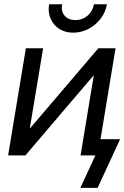

<svg xmlns="http://www.w3.org/2000/svg" viewBox="-20 -748 598 924"><path d="M450.7 0H367.7L431.2 -384.3H429.7L102.1 0H19L104.5 -515.6H187.5L123.5 -130.9H125L453.1 -515.6H536.1ZM332.5 -590.8Q293.5 -590.8 265.1 -609.1Q236.8 -627.4 223.4 -658.4Q210 -689.5 216.3 -727.5H278.8Q272.9 -693.8 291 -672.6Q309.1 -651.4 342.8 -651.4Q376.5 -651.4 401.4 -672.6Q426.3 -693.8 432.1 -727.5H494.6Q488.3 -689.5 464.6 -658.4Q440.9 -627.4 406.2 -609.1Q371.6 -590.8 332.5 -590.8ZM366.7 156.2 439 0H407.7L420.4 -78.1H558.1L449.7 156.2Z"/></svg>

Font: Inter Display
Style: Italic
Weight: 400
Italic angle: -9.39999°
Designer: Rasmus Andersson
Foundry: rsms
Version: Version 4.000;git-a52131595